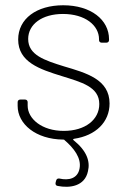

<svg xmlns="http://www.w3.org/2000/svg" viewBox="-20 -526 515 729"><path d="M396 -133C396 -225 307 -249 223 -274C149 -297 87 -317 87 -378C87 -434 140 -473 219 -473C303 -473 356 -430 356 -377V-374C356 -368 360 -364 366 -364H384C390 -364 394 -368 394 -374V-377C394 -451 325 -506 220 -506C119 -506 49 -455 49 -376C49 -290 131 -263 215 -237C288 -214 357 -197 357 -131C357 -72 304 -29 222 -29C139 -29 85 -75 85 -125V-138C85 -144 81 -148 75 -148H57C51 -148 47 -144 47 -138V-124C47 -55 116 3 220 4C222 4 224 4 225 6C260 36 290 74 282 114C275 152 241 160 206 152C199 151 195 153 193 160L191 168C190 174 192 179 199 180C244 189 302 182 314 124C323 87 310 47 259 6C257 4 257 2 261 1C344 -11 396 -63 396 -133Z"/></svg>

Font: Barlow ExtraLight
Style: Regular
Weight: 275
Designer: Jeremy Tribby
Foundry: Tribby Type
Version: Version 1.422;hotconv 1.0.109;makeotfexe 2.5.65596